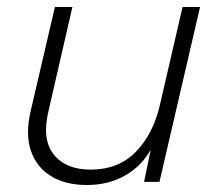

<svg xmlns="http://www.w3.org/2000/svg" viewBox="-20 -520 621 549"><path d="M228 9Q168 9 126.5 -16Q85 -41 68.5 -88.5Q52 -136 68 -204L137 -500H187L119 -204Q99 -122 133.5 -78.5Q168 -35 239 -35Q319 -35 368.5 -86Q418 -137 437 -219L502 -500H552L436 0H392L411 -92Q384 -44 336.5 -17.5Q289 9 228 9Z"/></svg>

Font: Work Sans Light
Style: Italic
Weight: 300
Italic angle: -13°
Designer: Wei Huang
Foundry: Wei Huang
Version: Version 2.010; ttfautohint (v1.8.3)